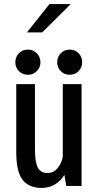

<svg xmlns="http://www.w3.org/2000/svg" viewBox="-20 -915 490 945"><path d="M112.5 -755.5 223.5 -895H328.5L187.5 -755.5ZM55.5 -608.5Q55.5 -635 73.2 -653Q91 -671 117 -671Q143 -671 161 -652.8Q179 -634.5 179 -608.5Q179 -582.5 161 -564.8Q143 -547 117 -547Q91 -547 73.2 -564.8Q55.5 -582.5 55.5 -608.5ZM261.5 -608.5Q261.5 -635 279.2 -653Q297 -671 323 -671Q349 -671 366.8 -653Q384.5 -635 384.5 -608.5Q384.5 -582.5 366.8 -564.8Q349 -547 323 -547Q297 -547 279.2 -564.8Q261.5 -582.5 261.5 -608.5ZM185 10Q122.5 10 91.2 -30Q60 -70 60 -166V-501H152V-182.5Q152 -117 166 -90.2Q180 -63.5 214 -63.5Q244.5 -63.5 264.5 -88.8Q284.5 -114 289 -144V-501H381.5V0H306L297 -54.5Q278.5 -23.5 249.5 -6.8Q220.5 10 185 10Z"/></svg>

Font: League Mono Condensed
Style: Regular
Weight: 400
Width: 1
Designer: Tyler Finck
Foundry: The League of Moveable Type / Tyler Finck
Version: Version 2.210